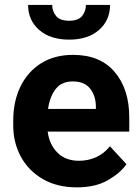

<svg xmlns="http://www.w3.org/2000/svg" viewBox="-20 -765 580 794"><path d="M297.9 9.8Q215.8 9.8 156.7 -24.7Q97.7 -59.1 66.2 -117.2Q34.7 -175.3 34.7 -246.1V-265.6Q34.7 -345.7 64.7 -407.2Q94.7 -468.8 150.1 -503.4Q205.6 -538.1 282.2 -538.1Q394.5 -538.1 454.6 -467Q514.6 -396 514.6 -279.3V-220.7H177.2Q184.1 -167 217.8 -133.5Q251.5 -100.1 306.6 -100.1Q344.7 -100.1 377.7 -115Q410.6 -129.9 434.6 -160.2L502.9 -85.9Q478 -49.8 426.5 -20Q375 9.8 297.9 9.8ZM280.8 -428.2Q234.9 -428.2 210.4 -397Q186 -365.7 178.7 -314.5H376.5V-325.2Q376 -368.7 352.8 -398.4Q329.6 -428.2 280.8 -428.2ZM335.4 -744.6H435.1Q435.1 -681.2 389.4 -641.1Q343.8 -601.1 266.1 -601.1Q188 -601.1 142.1 -641.1Q96.2 -681.2 96.2 -744.6H195.8Q195.8 -719.2 211.7 -699.2Q227.5 -679.2 266.1 -679.2Q303.7 -679.2 319.6 -699.2Q335.4 -719.2 335.4 -744.6Z"/></svg>

Font: Vazirmatn RD
Style: Bold
Weight: 700
Designer: Saber Rastikerdar
Foundry: Saber Rastikerdar
Version: Version 32.102